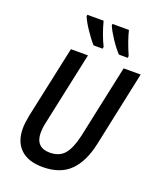

<svg xmlns="http://www.w3.org/2000/svg" viewBox="-170 -1043 949 1154"><g transform="rotate(20 304.5 -466.0)"><path d="M54 -168Q54 -201 64 -253L163 -714H272L173 -251Q164 -212 164 -179Q164 -134 187 -110Q210 -86 255 -86Q316 -86 348.5 -124Q381 -162 400 -246L500 -714H609L507 -234Q482 -115 419.5 -52.5Q357 10 244 10Q152 10 103 -36.5Q54 -83 54 -168ZM184 -932 185 -942H289Q311 -858 343 -794L341 -782H283Q256 -812 226 -857Q196 -902 184 -932ZM345 -932 346 -942H451Q466 -879 503 -794L502 -782H445Q416 -813 387 -857Q358 -901 345 -932Z"/></g></svg>

Font: Noto Sans UI NarrowMedium
Style: Italic
Weight: 500
Width: 4
Italic angle: -12°
Designer: Monotype Design Team
Foundry: Monotype Imaging Inc.
Version: Version 1.001